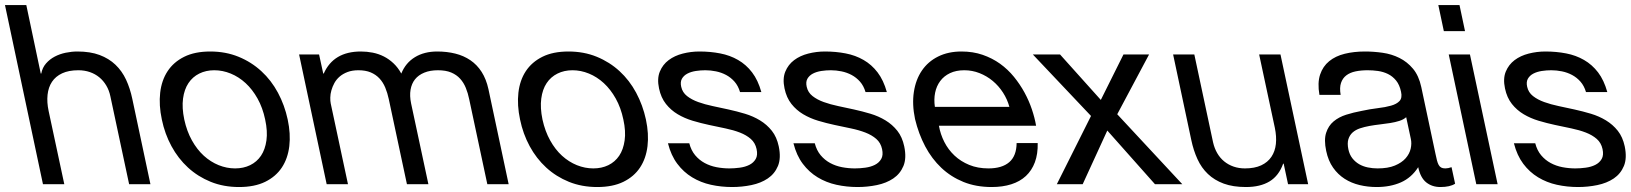

<svg xmlns="http://www.w3.org/2000/svg" viewBox="-34 -734 6498 765"><path d="M70.8 -713.9 128.4 -440.9H130.4Q134.8 -464.4 149.4 -481.2Q164.1 -498 184.1 -508.5Q204.1 -519 227.8 -523.9Q251.5 -528.8 274.4 -528.8Q325.7 -528.8 362.8 -514.9Q399.9 -501 426 -476.1Q452.1 -451.2 468.3 -416.5Q484.4 -381.8 493.2 -339.8L565.4 0H480.5L405.8 -350.1Q400.9 -374 389.4 -393.3Q377.9 -412.6 361.6 -426Q345.2 -439.5 324 -446.8Q302.7 -454.1 278.3 -454.1Q239.7 -454.1 213.6 -441.9Q187.5 -429.7 173.1 -408Q158.7 -386.2 155.5 -356.4Q152.3 -326.7 159.7 -292L222.2 0H137.2L-14.2 -713.9Z M610.8 -257.8Q598.6 -314.9 604.2 -364.5Q609.9 -414.1 633.8 -450.4Q657.7 -486.8 700 -507.8Q742.2 -528.8 803.7 -528.8Q865.2 -528.8 916.5 -507.8Q967.8 -486.8 1007.3 -450.4Q1046.9 -414.1 1073.5 -364.5Q1100.1 -314.9 1112.3 -257.8Q1124.5 -200.7 1118.7 -151.6Q1112.8 -102.5 1088.9 -66.4Q1064.9 -30.3 1022.5 -9.5Q980 11.2 918.5 11.2Q856.9 11.2 805.7 -9.5Q754.4 -30.3 715.1 -66.4Q675.8 -102.5 649.2 -151.6Q622.6 -200.7 610.8 -257.8ZM700.2 -257.8Q710.4 -210.9 730.7 -174.6Q751 -138.2 778.1 -113.5Q805.2 -88.9 837.4 -75.9Q869.6 -63 902.8 -63Q936 -63 962.6 -75.9Q989.3 -88.9 1005.9 -113.5Q1022.5 -138.2 1027.6 -174.6Q1032.7 -210.9 1022.5 -257.8Q1012.7 -304.7 992.2 -341.3Q971.7 -377.9 944.6 -402.8Q917.5 -427.7 885.3 -440.9Q853 -454.1 819.8 -454.1Q786.6 -454.1 760 -440.9Q733.4 -427.7 716.8 -402.8Q700.2 -377.9 695.3 -341.3Q690.4 -304.7 700.2 -257.8Z M1237.3 -517.1 1253.9 -440.9H1255.9Q1294.9 -528.8 1403.8 -528.8Q1427.7 -528.8 1451.2 -524.2Q1474.6 -519.5 1495.4 -509Q1516.1 -498.5 1533.9 -481.7Q1551.8 -464.8 1564.9 -440.9Q1582 -483.4 1619.1 -506.1Q1656.2 -528.8 1708 -528.8Q1746.6 -528.8 1780 -520.5Q1813.5 -512.2 1840.1 -494.1Q1866.7 -476.1 1885 -447.5Q1903.3 -418.9 1912.1 -378.9L1992.7 0H1907.7L1835.4 -338.9Q1830.6 -362.8 1822 -383.8Q1813.5 -404.8 1799.3 -420.4Q1785.2 -436 1763.7 -445.1Q1742.2 -454.1 1710.9 -454.1Q1679.7 -454.1 1656.5 -444.6Q1633.3 -435.1 1619.6 -418Q1606 -400.9 1601.8 -376.5Q1597.7 -352.1 1604 -321.8L1672.9 0H1587.4L1515.1 -338.9Q1509.8 -363.8 1501 -385Q1492.2 -406.2 1477.8 -421.6Q1463.4 -437 1442.9 -445.6Q1422.4 -454.1 1394 -454.1Q1369.1 -454.1 1350.6 -447Q1332 -439.9 1319.1 -428.7Q1306.2 -417.5 1298.3 -403.1Q1290.5 -388.7 1286.4 -374Q1282.2 -359.4 1282 -345.5Q1281.7 -331.5 1283.7 -321.8L1352.5 0H1267.6L1157.7 -517.1Z M2038.1 -257.8Q2025.9 -314.9 2031.5 -364.5Q2037.1 -414.1 2061 -450.4Q2085 -486.8 2127.2 -507.8Q2169.4 -528.8 2231 -528.8Q2292.5 -528.8 2343.8 -507.8Q2395 -486.8 2434.6 -450.4Q2474.1 -414.1 2500.7 -364.5Q2527.3 -314.9 2539.6 -257.8Q2551.8 -200.7 2545.9 -151.6Q2540 -102.5 2516.1 -66.4Q2492.2 -30.3 2449.7 -9.5Q2407.2 11.2 2345.7 11.2Q2284.2 11.2 2232.9 -9.5Q2181.6 -30.3 2142.3 -66.4Q2103 -102.5 2076.4 -151.6Q2049.8 -200.7 2038.1 -257.8ZM2127.4 -257.8Q2137.7 -210.9 2158 -174.6Q2178.2 -138.2 2205.3 -113.5Q2232.4 -88.9 2264.6 -75.9Q2296.9 -63 2330.1 -63Q2363.3 -63 2389.9 -75.9Q2416.5 -88.9 2433.1 -113.5Q2449.7 -138.2 2454.8 -174.6Q2460 -210.9 2449.7 -257.8Q2439.9 -304.7 2419.4 -341.3Q2398.9 -377.9 2371.8 -402.8Q2344.7 -427.7 2312.5 -440.9Q2280.3 -454.1 2247.1 -454.1Q2213.9 -454.1 2187.3 -440.9Q2160.6 -427.7 2144 -402.8Q2127.4 -377.9 2122.6 -341.3Q2117.7 -304.7 2127.4 -257.8Z M2712.4 -163.1Q2719.7 -134.8 2735.8 -115.5Q2752 -96.2 2773.7 -84.5Q2795.4 -72.8 2820.8 -67.9Q2846.2 -63 2872.1 -63Q2892.1 -63 2913.6 -65.9Q2935.1 -68.8 2951.7 -77.1Q2968.3 -85.4 2977.1 -100.6Q2985.8 -115.7 2980.5 -140.1Q2975.1 -165 2957.5 -180.4Q2939.9 -195.8 2914.1 -205.8Q2888.2 -215.8 2856.4 -222.4Q2824.7 -229 2791.5 -236.1Q2758.3 -243.2 2725.8 -252.9Q2693.4 -262.7 2666.3 -278.8Q2639.2 -294.9 2619.4 -319.8Q2599.6 -344.7 2591.8 -381.8Q2583.5 -420.9 2595 -448.7Q2606.4 -476.6 2630.1 -494.4Q2653.8 -512.2 2686.3 -520.5Q2718.8 -528.8 2752.9 -528.8Q2796.4 -528.8 2835.4 -521.2Q2874.5 -513.7 2906.7 -495.1Q2939 -476.6 2962.6 -445.6Q2986.3 -414.6 2999.5 -367.2H2914.6Q2907.2 -392.1 2892.6 -408.7Q2877.9 -425.3 2859.1 -435.3Q2840.3 -445.3 2818.8 -449.7Q2797.4 -454.1 2776.4 -454.1Q2757.3 -454.1 2738.3 -451.2Q2719.2 -448.2 2704.8 -440.7Q2690.4 -433.1 2683.1 -420.4Q2675.8 -407.7 2680.2 -388.2Q2685.1 -365.7 2703.4 -351.3Q2721.7 -336.9 2748 -327.4Q2774.4 -317.9 2805.9 -311.3Q2837.4 -304.7 2868.2 -297.9Q2901.9 -290.5 2934.3 -280.8Q2966.8 -271 2994.1 -254.4Q3021.5 -237.8 3041.3 -212.9Q3061 -188 3068.8 -150.9Q3078.6 -104 3065.7 -72.8Q3052.7 -41.5 3025.1 -22.9Q2997.6 -4.4 2960 3.4Q2922.4 11.2 2882.8 11.2Q2839.4 11.2 2798.6 2.2Q2757.8 -6.8 2723.6 -27.6Q2689.5 -48.3 2664.6 -81.5Q2639.6 -114.7 2627.4 -163.1Z M3212.4 -163.1Q3219.7 -134.8 3235.8 -115.5Q3252 -96.2 3273.7 -84.5Q3295.4 -72.8 3320.8 -67.9Q3346.2 -63 3372.1 -63Q3392.1 -63 3413.6 -65.9Q3435.1 -68.8 3451.7 -77.1Q3468.3 -85.4 3477.1 -100.6Q3485.8 -115.7 3480.5 -140.1Q3475.1 -165 3457.5 -180.4Q3439.9 -195.8 3414.1 -205.8Q3388.2 -215.8 3356.4 -222.4Q3324.7 -229 3291.5 -236.1Q3258.3 -243.2 3225.8 -252.9Q3193.4 -262.7 3166.3 -278.8Q3139.2 -294.9 3119.4 -319.8Q3099.6 -344.7 3091.8 -381.8Q3083.5 -420.9 3095 -448.7Q3106.4 -476.6 3130.1 -494.4Q3153.8 -512.2 3186.3 -520.5Q3218.8 -528.8 3252.9 -528.8Q3296.4 -528.8 3335.4 -521.2Q3374.5 -513.7 3406.7 -495.1Q3439 -476.6 3462.6 -445.6Q3486.3 -414.6 3499.5 -367.2H3414.6Q3407.2 -392.1 3392.6 -408.7Q3377.9 -425.3 3359.1 -435.3Q3340.3 -445.3 3318.8 -449.7Q3297.4 -454.1 3276.4 -454.1Q3257.3 -454.1 3238.3 -451.2Q3219.2 -448.2 3204.8 -440.7Q3190.4 -433.1 3183.1 -420.4Q3175.8 -407.7 3180.2 -388.2Q3185.1 -365.7 3203.4 -351.3Q3221.7 -336.9 3248 -327.4Q3274.4 -317.9 3305.9 -311.3Q3337.4 -304.7 3368.2 -297.9Q3401.9 -290.5 3434.3 -280.8Q3466.8 -271 3494.1 -254.4Q3521.5 -237.8 3541.3 -212.9Q3561 -188 3568.8 -150.9Q3578.6 -104 3565.7 -72.8Q3552.7 -41.5 3525.1 -22.9Q3497.6 -4.4 3460 3.4Q3422.4 11.2 3382.8 11.2Q3339.4 11.2 3298.6 2.2Q3257.8 -6.8 3223.6 -27.6Q3189.5 -48.3 3164.6 -81.5Q3139.6 -114.7 3127.4 -163.1Z M4100.6 -164.1Q4101.6 -120.6 4089.4 -87.6Q4077.1 -54.7 4053.5 -32.7Q4029.8 -10.7 3995.4 0.2Q3960.9 11.2 3917 11.2Q3855 11.2 3804.9 -9Q3754.9 -29.3 3716.8 -65.2Q3678.7 -101.1 3652.3 -150.9Q3626 -200.7 3611.8 -259.8Q3599.6 -318.4 3607.2 -367.7Q3614.7 -417 3639.2 -452.9Q3663.6 -488.8 3703.9 -508.8Q3744.1 -528.8 3796.9 -528.8Q3842.8 -528.8 3881.1 -515.6Q3919.4 -502.4 3950.7 -480Q3981.9 -457.5 4006.1 -427.7Q4030.3 -397.9 4048.1 -365.2Q4065.9 -332.5 4077.4 -298.3Q4088.9 -264.2 4094.2 -232.9H3707Q3712.9 -199.2 3728.5 -168.5Q3744.1 -137.7 3769 -114.3Q3793.9 -90.8 3827.9 -76.9Q3861.8 -63 3904.3 -63Q3958.5 -63 3987.3 -87.9Q4016.1 -112.8 4016.6 -164.1ZM3987.8 -308.1Q3979.5 -338.4 3962.4 -365Q3945.3 -391.6 3921.6 -411.4Q3897.9 -431.2 3868.9 -442.6Q3839.8 -454.1 3808.1 -454.1Q3775.4 -454.1 3751.2 -442.6Q3727.1 -431.2 3712.2 -411.1Q3697.3 -391.1 3691.9 -364.7Q3686.5 -338.4 3690.9 -308.1Z M4081.1 -517.1H4189.5L4352.1 -335.9L4442.4 -517.1H4544.4L4417.5 -278.8L4676.8 0H4567.9L4377.9 -213.9L4279.8 0H4176.8L4313 -272Z M5098.1 0 5080.6 -82H5078.6Q5061.5 -33.7 5024.4 -11.2Q4987.3 11.2 4930.2 11.2Q4878.9 11.2 4841.8 -2.4Q4804.7 -16.1 4778.8 -40.8Q4752.9 -65.4 4737.1 -100.1Q4721.2 -134.8 4712.4 -176.8L4640.1 -517.1H4724.6L4799.3 -167Q4804.7 -143.1 4815.9 -123.8Q4827.1 -104.5 4843.5 -91.1Q4859.9 -77.6 4880.9 -70.3Q4901.9 -63 4926.3 -63Q4964.8 -63 4991 -75.2Q5017.1 -87.4 5031.7 -109.1Q5046.4 -130.9 5049.6 -160.4Q5052.7 -189.9 5045.4 -225.1L4982.9 -517.1H5067.9L5178.2 0Z M5568.8 -267.1Q5558.6 -257.8 5542 -252.4Q5525.4 -247.1 5505.6 -243.9Q5485.8 -240.7 5464.4 -238.3Q5442.9 -235.8 5422.6 -232.2Q5402.3 -228.5 5384.8 -222.7Q5367.2 -216.8 5355.2 -206.1Q5343.3 -195.3 5338.4 -179.2Q5333.5 -163.1 5338.4 -139.2Q5342.8 -118.2 5354.2 -103.5Q5365.7 -88.9 5381.3 -79.8Q5397 -70.8 5416 -66.9Q5435.1 -63 5454.6 -63Q5496.6 -63 5523.9 -74.5Q5551.3 -85.9 5566.7 -103.5Q5582 -121.1 5586.7 -141.6Q5591.3 -162.1 5587.4 -180.2ZM5763.7 -2Q5743.2 11.2 5705.1 11.2Q5671.9 11.2 5648.7 -7.3Q5625.5 -25.9 5616.7 -67.9Q5589.8 -25.9 5547.6 -7.3Q5505.4 11.2 5451.2 11.2Q5416 11.2 5383.3 3.4Q5350.6 -4.4 5323.7 -21.5Q5296.9 -38.6 5277.6 -65.9Q5258.3 -93.3 5250 -132.8Q5240.7 -176.8 5249.8 -204.8Q5258.8 -232.9 5279.5 -250.2Q5300.3 -267.6 5329.6 -276.9Q5358.9 -286.1 5390.6 -292Q5424.3 -299.3 5455.1 -303Q5485.8 -306.6 5508.3 -313Q5530.8 -319.3 5542.2 -331.5Q5553.7 -343.8 5548.3 -368.2Q5542.5 -396 5528.6 -413.1Q5514.6 -430.2 5496.1 -439.2Q5477.5 -448.2 5456.5 -451.2Q5435.5 -454.1 5415.5 -454.1Q5388.7 -454.1 5366.7 -449.5Q5344.7 -444.8 5330.1 -433.6Q5315.4 -422.4 5309.1 -403.6Q5302.7 -384.8 5307.6 -356H5223.1Q5214.8 -403.8 5225.8 -436.8Q5236.8 -469.7 5262 -490.2Q5287.1 -510.7 5324 -519.8Q5360.8 -528.8 5404.3 -528.8Q5439.5 -528.8 5475.1 -523.7Q5510.7 -518.6 5541.7 -503.2Q5572.8 -487.8 5595.9 -460.2Q5619.1 -432.6 5628.9 -387.2L5685.5 -121.1Q5688.5 -106 5691.4 -95Q5694.3 -84 5698.2 -76.9Q5702.1 -69.8 5708.3 -66.4Q5714.4 -63 5724.6 -63Q5730 -63 5736.3 -64.2Q5742.7 -65.4 5749.5 -67.9Z M5822.8 -517.1 5933.1 0H5848.1L5738.3 -517.1ZM5718.8 -609.9 5696.8 -713.9H5781.2L5803.2 -609.9Z M6083 -163.1Q6090.3 -134.8 6106.4 -115.5Q6122.6 -96.2 6144.3 -84.5Q6166 -72.8 6191.4 -67.9Q6216.8 -63 6242.7 -63Q6262.7 -63 6284.2 -65.9Q6305.7 -68.8 6322.3 -77.1Q6338.9 -85.4 6347.7 -100.6Q6356.4 -115.7 6351.1 -140.1Q6345.7 -165 6328.1 -180.4Q6310.5 -195.8 6284.7 -205.8Q6258.8 -215.8 6227.1 -222.4Q6195.3 -229 6162.1 -236.1Q6128.9 -243.2 6096.4 -252.9Q6064 -262.7 6036.9 -278.8Q6009.8 -294.9 5990 -319.8Q5970.2 -344.7 5962.4 -381.8Q5954.1 -420.9 5965.6 -448.7Q5977.1 -476.6 6000.7 -494.4Q6024.4 -512.2 6056.9 -520.5Q6089.4 -528.8 6123.5 -528.8Q6167 -528.8 6206.1 -521.2Q6245.1 -513.7 6277.3 -495.1Q6309.6 -476.6 6333.3 -445.6Q6356.9 -414.6 6370.1 -367.2H6285.2Q6277.8 -392.1 6263.2 -408.7Q6248.5 -425.3 6229.7 -435.3Q6210.9 -445.3 6189.5 -449.7Q6168 -454.1 6147 -454.1Q6127.9 -454.1 6108.9 -451.2Q6089.8 -448.2 6075.4 -440.7Q6061 -433.1 6053.7 -420.4Q6046.4 -407.7 6050.8 -388.2Q6055.7 -365.7 6074 -351.3Q6092.3 -336.9 6118.7 -327.4Q6145 -317.9 6176.5 -311.3Q6208 -304.7 6238.8 -297.9Q6272.5 -290.5 6304.9 -280.8Q6337.4 -271 6364.7 -254.4Q6392.1 -237.8 6411.9 -212.9Q6431.6 -188 6439.5 -150.9Q6449.2 -104 6436.3 -72.8Q6423.3 -41.5 6395.8 -22.9Q6368.2 -4.4 6330.6 3.4Q6293 11.2 6253.4 11.2Q6210 11.2 6169.2 2.2Q6128.4 -6.8 6094.2 -27.6Q6060.1 -48.3 6035.2 -81.5Q6010.3 -114.7 5998 -163.1Z"/></svg>

Font: XB Khoramshahr
Style: Oblique
Weight: 400
Italic angle: 12°
Designer: Behnam
Foundry: Irmug
Version: Version 8.005 2009